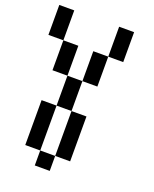

<svg xmlns="http://www.w3.org/2000/svg" viewBox="-153 -1003 806 1005"><g transform="rotate(20 250.0 -500.5)"><path d="M83.3 -916.7V-750H0V-916.7ZM83.3 -166.7V-416.7H166.7V-166.7ZM83.3 -583.3V-750H166.7V-583.3ZM166.7 -166.7H250V-83.3H166.7ZM166.7 -416.7V-583.3H250V-416.7ZM250 -166.7V-416.7H333.3V-166.7ZM250 -583.3V-750H333.3V-583.3ZM416.7 -916.7V-750H333.3V-916.7Z"/></g></svg>

Font: Galmuri11 Condensed
Style: Regular
Weight: 400
Width: 3
Designer: Lee Minseo (quiple)
Version: Version 2.399;hotconv 1.1.1;makeotfexe 2.6.0 DEVELOPMENT